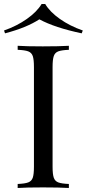

<svg xmlns="http://www.w3.org/2000/svg" viewBox="-46 -936 432 956"><path d="M215.8 -602.1V-106Q215.8 -68.4 221.7 -51.3Q227.5 -34.2 244.1 -27.8Q260.7 -21.5 296.9 -20V0Q251 -2.9 167.5 -2.9Q84 -2.9 42 0V-20Q78.1 -21.5 94.7 -27.8Q111.3 -34.2 117.2 -51.3Q123 -68.4 123 -106V-602.1Q123 -639.6 117.2 -656.7Q111.3 -673.8 94.7 -680.2Q78.1 -686.5 42 -688V-708Q83 -705.1 167 -705.1Q251 -705.1 296.9 -708V-688Q260.7 -686.5 244.1 -680.2Q227.5 -673.8 221.7 -656.7Q215.8 -639.6 215.8 -602.1ZM360.8 -770Q226.6 -798.3 149.9 -839.8Q86.4 -798.3 -21 -770L-25.9 -784.2Q38.1 -806.6 87.9 -841.8Q137.7 -877 161.1 -916H179.2Q202.1 -877 252 -841.8Q301.8 -806.6 366.2 -784.2Z"/></svg>

Font: PlayfairDisplay-Regular
Style: Regular
Weight: 400
Designer: Claus Eggers Sørensen
Foundry: Claus Eggers Sørensen
Version: Version 1.002;PS 001.002;hotconv 1.0.70;makeotf.lib2.5.58329